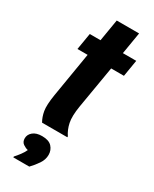

<svg xmlns="http://www.w3.org/2000/svg" viewBox="-217 -679 766 954"><g transform="rotate(30 166.5 -202.0)"><path d="M81.7 0Q67.5 -24.2 62.1 -55.8Q56.7 -87.5 66.7 -149.2L109.2 -405H50.8L66.7 -500H128.3L149.2 -625H277.5L256.7 -500H333.3L317.5 -405H244.2L203.3 -163.3Q193.3 -102.5 200.8 -67.1Q208.3 -31.7 226.7 -5V0ZM44.2 220.8V215.8Q55.8 203.3 69.2 185.4Q82.5 167.5 88.3 153.3Q75 150.8 60.4 140.8Q45.8 130.8 45.8 110Q45.8 88.3 64.2 72.9Q82.5 57.5 115.8 57.5Q155 57.5 172.5 76.7Q190 95.8 190 122.5Q190 150 173.3 174.6Q156.7 199.2 135.8 220.8Z"/></g></svg>

Font: Familjen Grotesk GF
Style: Bold Italic
Weight: 700
Designer: Anders Wikstroem, Jonas Baeckman, Matilda Gysing, Kristian Moeller
Foundry: Familjen STHML AB
Version: Version 2.000; Beta; Release 4; Build 6